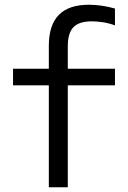

<svg xmlns="http://www.w3.org/2000/svg" viewBox="-20 -790 540 810"><path d="M186 0V-430H35V-500H186V-597Q186 -684 228 -727Q270 -770 355 -770Q381 -770 409 -766Q437 -762 465 -754V-683Q437 -693 412 -696.5Q387 -700 367 -700Q314 -700 290 -675.5Q266 -651 266 -594V-500H465V-430H266V0Z"/></svg>

Font: M PLUS 1 Code
Style: Regular
Weight: 400
Designer: Coji Morishita
Foundry: UNDERFOREST DESIGN
Version: Version 1.005